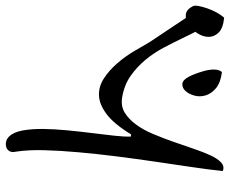

<svg xmlns="http://www.w3.org/2000/svg" viewBox="-96 -730 813 680"><g transform="rotate(90 311.0 -389.5)"><path d="M454.1 -14.6Q438.5 -30.3 432.6 -62.5Q426.8 -94.7 427.2 -135.3Q427.7 -175.8 432.1 -221.2Q436.5 -266.6 441.9 -309.6Q447.3 -352.5 451.2 -388.2Q455.1 -423.8 454.1 -446.3H446.3Q409.2 -385.7 374.5 -359.9Q339.8 -334 308.1 -333Q276.4 -332 248 -350.6Q219.7 -369.1 195.8 -396.5Q171.9 -423.8 152.8 -455.6Q133.8 -487.3 120.1 -511.7L16.6 -667Q10.7 -679.7 10.7 -691.9Q10.7 -704.1 16.1 -711.9Q21.5 -719.7 31.2 -720.7Q41 -721.7 54.7 -712.9Q67.4 -704.1 79.6 -681.2Q91.8 -658.2 106.4 -627.4Q121.1 -596.7 139.2 -562.5Q157.2 -528.3 182.1 -498Q207 -467.8 239.7 -444.8Q272.5 -421.9 316.4 -415Q346.7 -410.2 369.6 -424.3Q392.6 -438.5 411.6 -464.4Q430.7 -490.2 445.3 -525.4Q460 -560.5 472.7 -596.7Q485.4 -632.8 497.1 -667.5Q508.8 -702.1 520.5 -727.5Q532.2 -752.9 545.9 -765.6Q559.6 -778.3 576.2 -771.5Q571.3 -722.7 562 -660.6Q552.7 -598.6 543 -531.7Q533.2 -464.8 524.4 -395.5Q515.6 -326.2 509.8 -260.7Q503.9 -195.3 502.4 -138.2Q501 -81.1 507.8 -38.1Q510.7 -24.4 505.9 -16.1Q501 -7.8 492.2 -4.9Q483.4 -2 473.1 -3.9Q462.9 -5.9 454.1 -14.6ZM-7.8 -666Q-10.7 -671.9 -8.3 -685.5Q-5.9 -699.2 0 -716.3Q5.9 -733.4 14.6 -749.5Q23.4 -765.6 33.2 -776.4Q71.3 -772.5 86.4 -756.3Q101.6 -740.2 101.1 -720.2Q100.6 -700.2 87.4 -680.2Q74.2 -660.2 57.1 -649.4Q40 -638.7 22 -640.6Q3.9 -642.6 -7.8 -666ZM241.2 -653.3Q238.3 -658.2 232.4 -673.3Q226.6 -688.5 221.7 -706.1Q216.8 -723.6 216.8 -740.7Q216.8 -757.8 225.6 -768.6Q263.7 -763.7 283.2 -747.1Q302.7 -730.5 308.6 -710Q314.5 -689.5 308.6 -669.4Q302.7 -649.4 291.5 -638.2Q280.3 -627 266.6 -628.4Q252.9 -629.9 241.2 -653.3Z"/></g></svg>

Font: Give You Glory
Style: Regular
Weight: 400
Designer: Kimberly Geswein
Foundry: Kimberly Geswein
Version: Version 1.002